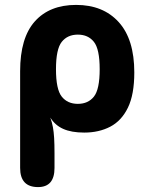

<svg xmlns="http://www.w3.org/2000/svg" viewBox="-20 -532 602 782"><path d="M135 230Q62 230 62 152V-242Q62 -378 122 -445Q182 -512 290 -512Q400 -512 463.5 -442Q527 -372 527 -237Q527 -147 501 -93.5Q475 -40 429 -16Q383 8 323 8Q271 8 237.5 -7Q204 -22 185 -53Q192 -33 195.5 -14Q199 5 200.5 30Q202 55 202 94V152Q202 230 135 230ZM297 -109Q339 -109 362.5 -138.5Q386 -168 386 -250Q386 -332 362.5 -361.5Q339 -391 297 -391Q255 -391 231.5 -361.5Q208 -332 208 -250Q208 -168 231.5 -138.5Q255 -109 297 -109Z"/></svg>

Font: Madimi One
Style: Regular
Weight: 400
Designer: Taurai Valerie Mtake, Mirko Velimirovic
Foundry: TaVaTake
Version: Version 1.000; ttfautohint (v1.8.4.7-5d5b)